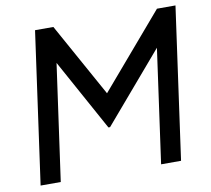

<svg xmlns="http://www.w3.org/2000/svg" viewBox="-81 -837 1019 929"><g transform="rotate(-10 428.0 -372.5)"><path d="M45 0H144L224 -571L417 -220H425L715 -559L637 0H735L839 -745H748L439 -384L239 -745H149Z"/></g></svg>

Font: Mluvka Medium
Style: Italic
Weight: 500
Italic angle: -8°
Designer: Modified by Jiří Krblich, Original typeface by Gumpita Rahayu
Foundry: Gumpita Rahayu & Jiří Krblich
Version: Version 2.000;Glyphs 3.1.1 (3134)